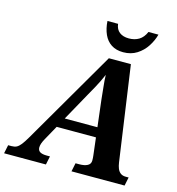

<svg xmlns="http://www.w3.org/2000/svg" viewBox="-180 -1040 1064 1153"><g transform="rotate(15 352.0 -464.0)"><path d="M-49 0 -38 -53H-17Q2 -53 14.5 -59.5Q27 -66 40.5 -83Q54 -100 72 -131L411 -714H548L632 -125Q635 -104 641.5 -88Q648 -72 660.5 -62.5Q673 -53 693 -53H711L700 0H370L381 -53H404Q436 -53 455 -63Q474 -73 474 -95Q474 -103 473.5 -111.5Q473 -120 472 -127L432 -464Q428 -508 424 -542.5Q420 -577 419 -613Q409 -589 399 -569Q389 -549 377 -526.5Q365 -504 347 -473L165 -145Q155 -127 150.5 -113.5Q146 -100 146 -89Q146 -70 160 -61.5Q174 -53 202 -53H222L211 0ZM193 -235V-296H543V-235ZM483.8 -771Q440 -771 410 -790.5Q380 -810 364 -845.5Q348 -881 345 -928H411Q415 -894 437.3 -877Q459.6 -860 495.4 -860Q531.2 -860 557.9 -876Q584.5 -892 600 -928H662Q652 -890 628.5 -853.5Q605 -817 568.5 -794Q532 -771 483.8 -771Z"/></g></svg>

Font: Noto Serif
Style: Italic
Weight: 400
Italic angle: -12°
Designer: Monotype Design Team
Foundry: Monotype Imaging Inc.
Version: Version 2.013